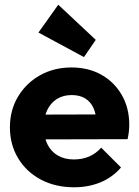

<svg xmlns="http://www.w3.org/2000/svg" viewBox="-20 -783 588 814"><path d="M294 11Q215 11 153.5 -21.5Q92 -54 57 -112Q22 -170 22 -243Q22 -316 56.5 -373.5Q91 -431 150 -464Q209 -497 283 -497Q355 -497 410 -466Q465 -435 496.5 -380Q528 -325 528 -254Q528 -241 526.5 -226.5Q525 -212 521 -193L102 -192V-297L456 -298L390 -254Q389 -296 377 -323.5Q365 -351 341.5 -365.5Q318 -380 284 -380Q248 -380 221.5 -363.5Q195 -347 180.5 -317Q166 -287 166 -244Q166 -201 181.5 -170.5Q197 -140 225.5 -123.5Q254 -107 293 -107Q329 -107 358 -119.5Q387 -132 409 -157L493 -73Q457 -31 406 -10Q355 11 294 11ZM336 -541 143 -645 227 -763 386 -614Z"/></svg>

Font: Outfit-Bold
Style: Bold
Weight: 700
Designer: Rodrigo Fuenzalida
Foundry: fragTYPE
Version: Version 1.000